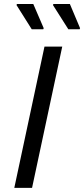

<svg xmlns="http://www.w3.org/2000/svg" viewBox="-20 -915 410 935"><path d="M49.6 0 196.6 -688H283.1L136.1 0ZM190.8 -772.6H134.5L60.4 -890.3L62.4 -895.5H142.1L192.8 -777.8ZM367.9 -772.6H312.7L238 -890.3L240 -895.5H320.3L369.9 -777.8Z"/></svg>

Font: Saira Thin
Style: Italic
Weight: 100
Italic angle: -12°
Designer: Hector Gatti with collaboration of the Omnibus-Type team
Foundry: Omnibus-Type
Version: Version 1.101